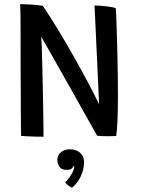

<svg xmlns="http://www.w3.org/2000/svg" viewBox="-20 -655 681 924"><path d="M189.5 3Q172.5 3 151.2 2.5Q130 2 111.2 1Q92.5 0 81.5 -1Q81.5 -10 81 -43Q80.5 -76 80.2 -124.8Q80 -173.5 79.8 -229.8Q79.5 -286 79.2 -342.5Q79 -399 79 -447Q79 -485 79 -521.2Q79 -557.5 78.5 -587Q78 -616.5 77 -635Q84.5 -635 98.8 -634.5Q113 -634 129.5 -633Q146 -632 161.2 -630.5Q176.5 -629 186 -627Q224 -571 261.8 -508.2Q299.5 -445.5 335.2 -382.5Q371 -319.5 402 -260.8Q433 -202 457 -153L435 -628.5Q446.5 -628.5 461 -627.5Q475.5 -626.5 490.2 -624.8Q505 -623 517.5 -620.8Q530 -618.5 537.5 -615.5Q539 -587.5 540.5 -548Q542 -508.5 543.2 -462.8Q544.5 -417 545.5 -369.5Q546.5 -322 547 -277.2Q547.5 -232.5 547.5 -195.5Q547.5 -162 547 -129.8Q546.5 -97.5 545.2 -70.8Q544 -44 542.2 -25.5Q540.5 -7 539 -0.5Q528 0 517.5 0.2Q507 0.5 497 0.5Q482.5 0.5 469.5 0Q456.5 -0.5 447 -2Q440 -15 421.8 -47.5Q403.5 -80 378.2 -125Q353 -170 324.5 -220.8Q296 -271.5 268 -320.8Q240 -370 216.8 -411.2Q193.5 -452.5 178.5 -478Q180 -463 181.2 -426.8Q182.5 -390.5 183.5 -341.8Q184.5 -293 185.8 -240Q187 -187 187.8 -137.8Q188.5 -88.5 189 -51.2Q189.5 -14 189.5 3ZM326.5 248.5Q322.5 247 311.8 240Q301 233 293.5 222Q302.5 214.5 312.5 201Q322.5 187.5 329.8 173Q337 158.5 337 148Q337 143.5 335.5 141Q333 149 325.5 155.8Q318 162.5 300.5 162.5Q275.5 162.5 265.8 147Q256 131.5 256 114.5Q256 99 263.8 87.8Q271.5 76.5 285.2 70Q299 63.5 316.5 63.5Q335.5 63.5 351 70.8Q366.5 78 375.5 92Q384.5 106 384.5 126Q384.5 159.5 369 193Q353.5 226.5 326.5 248.5Z"/></svg>

Font: Grandstander Thin
Style: Regular
Weight: 400
Version: Version 1.200